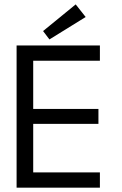

<svg xmlns="http://www.w3.org/2000/svg" viewBox="-20 -871 564 891"><path d="M57 -660H443.6V-589.1H134.1V-365.6H436.8V-296.3H134.1V-70.9H443.6V0H57ZM209.4 -688 179.9 -726.9 331.3 -850.6 377.5 -792.1Z"/></svg>

Font: League Spartan Extralight
Style: Regular
Weight: 200
Foundry: The League of Moveable Type
Version: Version 2.300; ttfautohint (v1.8.3)